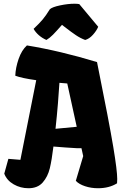

<svg xmlns="http://www.w3.org/2000/svg" viewBox="-20 -1000 661 1030"><path d="M608.9 -40Q608.9 -31.2 607.9 -16.6Q565.4 9.8 505.9 9.8Q468.8 9.8 436.3 -1Q403.8 -11.7 386.7 -29.8L426.3 -162.6L417 -205.1H390.6Q330.1 -208.5 266.6 -213.9Q257.8 -141.1 247.1 -96.7Q236.3 -52.2 209.2 -21.2Q182.1 9.8 132.8 9.8Q89.8 9.8 53.2 -11.2Q16.6 -32.2 2.9 -68.4L24.9 -147.9L89.4 -142.6L174.3 -569.8Q96.7 -580.6 62 -593.8Q63.5 -636.2 79.8 -683.6Q96.2 -731 124.5 -756.3Q304.7 -726.6 500.5 -667Q566.4 -340.3 587.6 -212.2Q608.9 -84 608.9 -40ZM391.6 -319.8 340.8 -552.2 298.8 -555.7Q296.4 -513.2 290.8 -444.8Q285.2 -376.5 277.8 -309.1ZM160.2 -845.2Q191.9 -875 209.5 -896.2Q227.1 -917.5 247.6 -950.7Q260.7 -962.4 302.7 -971.2Q344.7 -980 379.4 -980Q395.5 -980 405.3 -978L506.8 -856.4Q498.5 -835.9 478.8 -813.7Q459 -791.5 437 -785.6Q411.6 -794.9 387.2 -811.3Q362.8 -827.6 327.6 -855L312.5 -866.7Q282.2 -832 264.4 -814Q246.6 -795.9 229 -785.6Q205.6 -795.9 188 -811.5Q170.4 -827.1 160.2 -845.2Z"/></svg>

Font: Fruktur
Style: Regular
Weight: 400
Designer: Viktoriya Grabowska
Foundry: Viktoriya Grabowska
Version: Version 1.004; ttfautohint (v1.4.1)